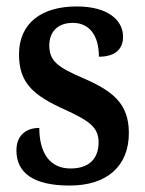

<svg xmlns="http://www.w3.org/2000/svg" viewBox="-20 -566 451 596"><path d="M196 10C313 10 380 -51 380 -153C380 -244 331 -283 239 -323C160 -357 133 -376 133 -425C133 -467 159 -495 206 -495C256 -495 287 -458 287 -390C338 -390 362 -414 362 -452C362 -502 317 -546 218 -546C110 -546 39 -495 39 -397C39 -307 85 -269 183 -225C259 -190 286 -170 286 -124C286 -76 259 -43 199 -43C134 -43 102 -92 102 -169C67 -169 31 -151 31 -99C31 -30 83 10 196 10Z"/></svg>

Font: Noto Serif Bengali Condensed
Style: Regular
Weight: 400
Width: 3
Designer: Juan Bruce, Universal Thirst, Indian Type Foundry and the Monotype Design Team.
Foundry: Monotype Imaging Inc.
Version: Version 2.003